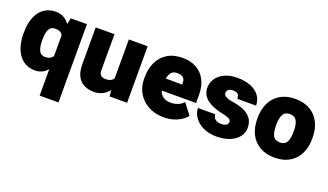

<svg xmlns="http://www.w3.org/2000/svg" viewBox="-70 -1011 2884 1686"><g transform="rotate(20 1372.5 -167.5)"><path d="M518.6 -528.3V203.1H342.8V-44.4Q297.4 9.8 226.1 9.8Q161.1 9.8 115.5 -24.9Q69.8 -59.6 46.4 -120.6Q22.9 -181.6 22.9 -259.8V-270Q22.9 -351.1 46.4 -411.4Q69.8 -471.7 115.7 -504.9Q161.6 -538.1 227.1 -538.1Q307.1 -538.1 355 -469.7L367.7 -528.3ZM342.8 -168.5V-360.4Q334 -378.9 316.7 -387.7Q299.3 -396.5 271.5 -396.5Q231.4 -396.5 214.6 -363.8Q197.8 -331.1 197.8 -270V-259.8Q197.8 -199.7 213.9 -165.8Q230 -131.8 270.5 -131.8Q323.7 -131.8 342.8 -168.5Z M1085.9 -528.3V0H922.4L917 -58.1Q892.1 -25.4 856.7 -7.8Q821.3 9.8 777.8 9.8Q695.3 9.8 647.9 -38.1Q600.6 -85.9 600.6 -186.5V-528.3H775.9V-185.5Q775.9 -160.2 791.5 -145.5Q807.1 -130.9 837.9 -130.9Q890.1 -130.9 910.2 -165V-528.3Z M1655.8 -205.6H1335Q1345.2 -170.4 1373.3 -151.1Q1401.4 -131.8 1442.9 -131.8Q1478 -131.8 1509.5 -143.6Q1541 -155.3 1563 -181.6L1640.6 -79.6Q1623 -56.2 1592.5 -35.9Q1562 -15.6 1520.5 -2.9Q1479 9.8 1431.2 9.8Q1346.2 9.8 1283.2 -25.4Q1220.2 -60.5 1187.3 -119.4Q1154.3 -178.2 1154.3 -247.1V-265.1Q1154.3 -341.8 1182.6 -403.6Q1210.9 -465.3 1269 -501.7Q1327.1 -538.1 1412.6 -538.1Q1486.8 -538.1 1541.7 -507.3Q1596.7 -476.6 1626.2 -418.5Q1655.8 -360.4 1655.8 -280.3ZM1411.1 -396.5Q1375 -396.5 1356.9 -375Q1338.9 -353.5 1333 -316.4H1485.4V-330.6Q1487.3 -396.5 1411.1 -396.5Z M1702.6 -367.7Q1702.6 -414.1 1728.8 -452.9Q1754.9 -491.7 1804.7 -514.9Q1854.5 -538.1 1922.9 -538.1Q1994.1 -538.1 2047.6 -516.6Q2101.1 -495.1 2129.9 -455.8Q2158.7 -416.5 2158.7 -364.3H1983.4Q1983.4 -394.5 1970 -407.5Q1956.5 -420.4 1922.4 -420.4Q1899.9 -420.4 1883.5 -409.2Q1867.2 -397.9 1867.2 -377.9Q1867.2 -339.4 1950.7 -326.2Q2010.3 -316.9 2054.9 -299.1Q2099.6 -281.2 2128.2 -246.1Q2156.7 -210.9 2156.7 -154.8Q2156.7 -107.9 2127.9 -70.6Q2099.1 -33.2 2045.9 -11.7Q1992.7 9.8 1922.4 9.8Q1849.1 9.8 1795.7 -16.8Q1742.2 -43.5 1714.1 -85.2Q1686 -127 1686 -170.4H1848.6Q1849.6 -139.6 1870.1 -124Q1890.6 -108.4 1927.2 -108.4Q1957 -108.4 1972.9 -119.9Q1988.8 -131.3 1988.8 -150.9Q1988.8 -162.6 1979.7 -170.7Q1970.7 -178.7 1949.5 -185.8Q1928.2 -192.9 1887.7 -201.7Q1804.2 -219.7 1753.4 -260.5Q1702.6 -301.3 1702.6 -367.7Z M2464.4 -538.1Q2546.9 -538.1 2604.7 -503.7Q2662.6 -469.2 2692.1 -408.4Q2721.7 -347.7 2721.7 -269V-258.8Q2721.7 -180.2 2692.1 -119.6Q2662.6 -59.1 2605 -24.7Q2547.4 9.8 2465.3 9.8Q2383.3 9.8 2325.2 -24.7Q2267.1 -59.1 2237.5 -119.6Q2208 -180.2 2208 -258.8V-269Q2208 -347.2 2237.5 -408.2Q2267.1 -469.2 2325 -503.7Q2382.8 -538.1 2464.4 -538.1ZM2465.3 -131.8Q2510.7 -131.8 2528.8 -165Q2546.9 -198.2 2546.9 -258.8V-269Q2546.9 -328.6 2528.8 -362.5Q2510.7 -396.5 2464.4 -396.5Q2418.9 -396.5 2400.9 -362.3Q2382.8 -328.1 2382.8 -269V-258.8Q2382.8 -197.8 2400.6 -164.8Q2418.5 -131.8 2465.3 -131.8Z"/></g></svg>

Font: Heebo Black
Style: Regular
Weight: 900
Designer: Oded Ezer
Foundry: Meir Sadan
Version: Version 2.001; ttfautohint (v1.5.14-ce02) -l 8 -r 50 -G 200 